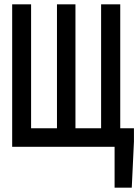

<svg xmlns="http://www.w3.org/2000/svg" viewBox="-20 -675 640 883"><path d="M36 0V-655H123V-85H242V-655H327V-85H445V-655H533V-85H596V-24L586 188H507V0Z"/></svg>

Font: Source Code Pro Medium
Style: Regular
Weight: 500
Monospace: yes
Designer: Paul D. Hunt, Teo Tuominen
Foundry: Adobe Systems Incorporated
Version: Version 2.030;PS 1.000;hotconv 16.6.51;makeotf.lib2.5.65220